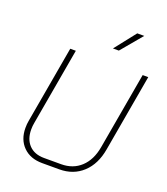

<svg xmlns="http://www.w3.org/2000/svg" viewBox="-165 -1039 1008 1161"><g transform="rotate(20 339.0 -459.0)"><path d="M76 -158Q76 -183 80 -204L167 -700H203L116 -204Q112 -184 112 -161Q112 -98 147 -61.5Q182 -25 244 -25H354Q430 -25 480.5 -72Q531 -119 546 -204L633 -700H669L582 -204Q565 -104 504.5 -48Q444 8 354 8H244Q167 8 121.5 -37.5Q76 -83 76 -158ZM516 -926H561L447 -790H409Z"/></g></svg>

Font: Bai Jamjuree ExtraLight
Style: Italic
Weight: 275
Italic angle: -10°
Version: Version 1.000; ttfautohint (v1.6)